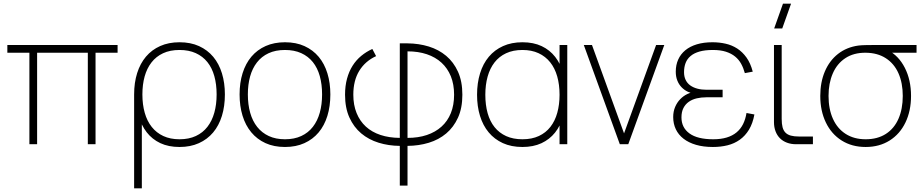

<svg xmlns="http://www.w3.org/2000/svg" viewBox="-20 -785 5028 1045"><path d="M140 0V-498H20V-540H620V-498H500V0H458V-498H182V0Z M710 240V-271H752V240ZM957 -27Q1008 -27 1046 -44.8Q1084 -62.5 1109 -94.8Q1134 -127 1146.5 -171.8Q1159 -216.5 1159 -271Q1159 -326 1146.5 -370.8Q1134 -415.5 1108.8 -447Q1083.5 -478.5 1045.5 -495.8Q1007.5 -513 957 -513Q905.5 -513 867.5 -495.2Q829.5 -477.5 804.5 -445.2Q779.5 -413 767.2 -368.8Q755 -324.5 755 -271Q755 -216 767.8 -171Q780.5 -126 806 -94Q831.5 -62 869.2 -44.5Q907 -27 957 -27ZM720 -271H710Q710 -335 726.5 -387.2Q743 -439.5 774.5 -476.8Q806 -514 852 -534.5Q898 -555 957 -555Q1017.5 -555 1063.5 -534Q1109.5 -513 1140.8 -475.5Q1172 -438 1188 -385.8Q1204 -333.5 1204 -271Q1204 -207 1187.8 -154.2Q1171.5 -101.5 1140 -64Q1108.5 -26.5 1062.5 -5.8Q1016.5 15 957 15Q897 15 852.5 -6Q808 -27 778.5 -65Q749 -103 734.5 -155.5Q720 -208 720 -271Z M1531 15Q1590.5 15 1636.5 -5.8Q1682.5 -26.5 1714 -64Q1745.5 -101.5 1761.8 -154.2Q1778 -207 1778 -271Q1778 -333.5 1762 -385.8Q1746 -438 1714.8 -475.5Q1683.5 -513 1637.5 -534Q1591.5 -555 1531 -555Q1472 -555 1426 -534.5Q1380 -514 1348.5 -476.8Q1317 -439.5 1300.5 -387.2Q1284 -335 1284 -271Q1284 -208 1300 -155.5Q1316 -103 1347.5 -65Q1379 -27 1425 -6Q1471 15 1531 15ZM1531 -27Q1481 -27 1443.2 -44.5Q1405.5 -62 1380 -94Q1354.5 -126 1341.8 -171Q1329 -216 1329 -271Q1329 -324.5 1341.2 -368.8Q1353.5 -413 1378.5 -445.2Q1403.5 -477.5 1441.5 -495.2Q1479.5 -513 1531 -513Q1581.5 -513 1619.5 -495.8Q1657.5 -478.5 1682.8 -447Q1708 -415.5 1720.5 -370.8Q1733 -326 1733 -271Q1733 -216.5 1720.5 -171.8Q1708 -127 1683 -94.8Q1658 -62.5 1620 -44.8Q1582 -27 1531 -27Z M2156 225H2198V9Q2259.5 8.5 2313.8 -8Q2368 -24.5 2408.5 -58.5Q2449 -92.5 2472.8 -144.8Q2496.5 -197 2496.5 -269.5Q2496.5 -342 2472.8 -394.5Q2449 -447 2408.5 -481Q2368 -515 2313.8 -531.8Q2259.5 -548.5 2198 -549H2156V-34.5Q2097.5 -35 2050.8 -50.5Q2004 -66 1971.2 -96Q1938.5 -126 1920.8 -169.8Q1903 -213.5 1903 -269.5Q1903 -347 1935.5 -399.8Q1968 -452.5 2027 -479.5L2006.5 -518.5Q1973.5 -503.5 1946 -480.8Q1918.5 -458 1899 -427.2Q1879.5 -396.5 1868.8 -357Q1858 -317.5 1858 -269.5Q1858 -197.5 1881.8 -145.2Q1905.5 -93 1946 -59Q1986.5 -25 2040.8 -8.2Q2095 8.5 2156 9ZM2198 -505.5Q2256.5 -505.5 2303.2 -489.8Q2350 -474 2383 -443.8Q2416 -413.5 2433.8 -369.8Q2451.5 -326 2451.5 -269.5Q2451.5 -213 2433.8 -169.2Q2416 -125.5 2383 -95.8Q2350 -66 2303.2 -50.2Q2256.5 -34.5 2198 -34.5Z M3067.5 -540V0H3025.5V-540ZM2823.5 -555Q2883.5 -555 2928 -534Q2972.5 -513 3002 -475Q3031.5 -437 3046 -384.5Q3060.5 -332 3060.5 -269Q3060.5 -205.5 3045.5 -153Q3030.5 -100.5 3000.8 -63.2Q2971 -26 2926.8 -5.5Q2882.5 15 2823.5 15Q2763 15 2717 -6Q2671 -27 2639.8 -64.5Q2608.5 -102 2592.5 -154.2Q2576.5 -206.5 2576.5 -269Q2576.5 -333 2592.8 -385.8Q2609 -438.5 2640.5 -476Q2672 -513.5 2718 -534.2Q2764 -555 2823.5 -555ZM2823.5 -513Q2772.5 -513 2734.5 -495.2Q2696.5 -477.5 2671.5 -445.2Q2646.5 -413 2634 -368.2Q2621.5 -323.5 2621.5 -269Q2621.5 -214 2634 -169.2Q2646.5 -124.5 2671.8 -93Q2697 -61.5 2735 -44.2Q2773 -27 2823.5 -27Q2875 -27 2913 -44.8Q2951 -62.5 2976 -94.8Q3001 -127 3013.2 -171.5Q3025.5 -216 3025.5 -269Q3025.5 -324 3012.8 -369Q3000 -414 2974.5 -446Q2949 -478 2911.2 -495.5Q2873.5 -513 2823.5 -513Z M3353.5 0 3157.5 -540H3202L3376.5 -59L3551 -540H3595.5L3399.5 0Z M3860 15Q3902.5 15 3939.8 5.8Q3977 -3.5 4006.5 -24.5Q4036 -45.5 4056.5 -79.2Q4077 -113 4086 -162L4043 -170Q4037.5 -136 4024.3 -109.5Q4011 -83 3988.8 -64.5Q3966.5 -46 3935 -36.5Q3903.5 -27 3862 -27Q3776 -27 3732.5 -58.8Q3689 -90.5 3689 -146Q3689 -176.5 3699.8 -197.2Q3710.5 -218 3729 -231Q3747.5 -244 3772.3 -249.8Q3797 -255.5 3825 -255.5H3913V-296.5H3825Q3798 -296.5 3775.5 -302.5Q3753 -308.5 3736.8 -320.2Q3720.5 -332 3711.8 -350Q3703 -368 3703 -392Q3703 -420 3711.5 -442.2Q3720 -464.5 3738.8 -480.2Q3757.5 -496 3787.3 -504.5Q3817 -513 3860 -513Q3901.5 -513 3931 -503.5Q3960.5 -494 3981 -477.2Q4001.5 -460.5 4014 -437.5Q4026.5 -414.5 4034 -387L4077 -395Q4065 -441 4043 -471.8Q4021 -502.5 3992.3 -521Q3963.5 -539.5 3929.3 -547.2Q3895 -555 3858 -555Q3810 -555 3772.8 -543.8Q3735.5 -532.5 3710 -511.5Q3684.5 -490.5 3671.3 -461Q3658 -431.5 3658 -395Q3658 -368 3666.3 -347Q3674.5 -326 3689 -310.8Q3703.5 -295.5 3723 -286Q3742.5 -276.5 3765 -272.5L3764.5 -284Q3742.5 -283.5 3721 -273.2Q3699.5 -263 3682.3 -245.2Q3665 -227.5 3654.5 -202.8Q3644 -178 3644 -148Q3644 -111.5 3658.3 -81.5Q3672.5 -51.5 3700.3 -30Q3728 -8.5 3768 3.2Q3808 15 3860 15Z M4237.5 -630H4193.5L4241.5 -765H4285.5ZM4404.5 -42H4328.5Q4302 -42 4284 -47Q4266 -52 4255 -63.2Q4244 -74.5 4239.2 -92.8Q4234.5 -111 4234.5 -138V-540H4192.5V-131V-120.5Q4192.5 -93 4201 -70.5Q4209.5 -48 4225 -32.5Q4240.5 -17 4263 -8.5Q4285.5 0 4313 0H4323.5H4404.5Z M4691.5 15Q4617 15 4561 -20.2Q4505 -55.5 4474.8 -118.5Q4444.5 -181.5 4444.5 -263Q4444.5 -337.5 4469.5 -396.2Q4494.5 -455 4541 -491.5Q4587.5 -528 4651.5 -537Q4667.5 -539 4689.8 -539.5Q4712 -540 4731.5 -540H4968.5V-498H4790.5L4812.5 -512Q4871 -482 4904.8 -415.8Q4938.5 -349.5 4938.5 -263Q4938.5 -181.5 4908.2 -118.5Q4878 -55.5 4822 -20.2Q4766 15 4691.5 15ZM4691.5 -27Q4756 -27 4801.5 -56.2Q4847 -85.5 4870.2 -138.8Q4893.5 -192 4893.5 -263Q4893.5 -333 4870.2 -385.8Q4847 -438.5 4801.5 -468Q4756 -497.5 4691.5 -498Q4626.5 -498.5 4581 -468.5Q4535.5 -438.5 4512.5 -385Q4489.5 -331.5 4489.5 -263Q4489.5 -191.5 4513.5 -138.2Q4537.5 -85 4583 -56Q4628.5 -27 4691.5 -27Z"/></svg>

Font: Vela Sans GX ExtLt
Style: Regular
Weight: 200
Designer: Principal design: Mikhail Sharanda - project Manrope.
Design modification: Ravid Balaliev
Foundry: Mikhail Sharanda
Version: Version 1.001